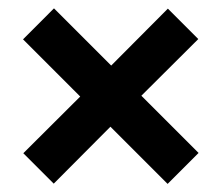

<svg xmlns="http://www.w3.org/2000/svg" viewBox="-20 -584 539 467"><path d="M110.7 -137.3 36.7 -211.3 191.7 -365.7 193 -331.3 36 -488.3 111.3 -563.7 268.3 -406.7 234 -408 388.3 -563 462.3 -489 307.3 -334.7 306 -369 463 -212 387.7 -136.7 230.7 -293.7 265 -292.3Z"/></svg>

Font: Bitter Thin
Style: Regular
Weight: 100
Designer: Sol Matas, and Bitter project Authors
Foundry: Sol Matas
Version: Version 2.002